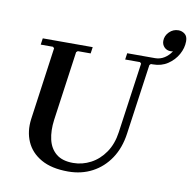

<svg xmlns="http://www.w3.org/2000/svg" viewBox="-90 -930 1031 1030"><g transform="rotate(10 425.0 -414.5)"><path d="M347 10Q257 10 200 -22.5Q143 -55 119 -110Q95 -165 104 -233L159 -628L152 -635H85L90 -670H362L357 -635H287L279 -628L226 -250Q218 -190 229 -142.5Q240 -95 273.5 -67.5Q307 -40 366 -40Q416 -40 461.5 -64Q507 -88 538.5 -134Q570 -180 579 -245L633 -628L626 -635H545L550 -670H702Q729 -670 752 -684.5Q775 -699 790 -723Q786 -722 783.5 -721.5Q781 -721 778 -721Q756 -721 742.5 -735Q729 -749 729 -769Q729 -797 750 -818Q771 -839 800 -839Q819 -839 834.5 -827Q850 -815 850 -788Q850 -751 830.5 -716Q811 -681 776.5 -658Q742 -635 696 -635H685L678 -628L624 -245Q613 -166 575 -109Q537 -52 478.5 -21Q420 10 347 10Z"/></g></svg>

Font: Brygada 1918 SemiBold
Style: Italic
Weight: 600
Italic angle: -8°
Designer: Mateusz Machalski | Borys Kosmynka | Przemek Hoffer
Foundry: NIEPODLEGLA 2018
Version: Version 3.006